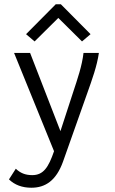

<svg xmlns="http://www.w3.org/2000/svg" viewBox="-20 -705 540 899"><path d="M142 -511 253 -621 364 -511 404 -545 265 -685H241L102 -545ZM127 174C192 174 243 141 275 52L389 -270C411 -332 434 -395 443 -457H371C364 -396 343 -336 323 -275L263 -91L121 -457H46L233 3C207 79 183 115 131 115C98 115 75 105 54 85L22 135C49 161 84 174 127 174Z"/></svg>

Font: Inconsolata Thin
Style: Regular
Weight: 100
Monospace: yes
Designer: Raph Levien, Cyreal, Brenton Simpson
Foundry: Raph Levien, Cyreal, Google
Version: Version 3.100